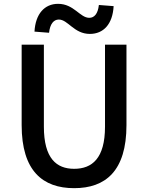

<svg xmlns="http://www.w3.org/2000/svg" viewBox="-20 -969 773 1002"><path d="M93 -316C93 -76 204 13 367 13C530 13 640 -76 640 -316V-736H528V-308C528 -142 460 -88 367 -88C275 -88 209 -142 209 -308V-736H93ZM160 -804 236 -798C241 -844 260 -867 287 -867C335 -867 366 -792 449 -792C520 -792 568 -843 573 -937L496 -943C491 -897 472 -876 446 -876C397 -876 366 -949 283 -949C213 -949 165 -897 160 -804Z"/></svg>

Font: Kinto Sans Med
Style: Regular
Weight: 500
Designer: Authors: Ryoko NISHIZUKA  (kana & ideographs); Paul D. Hunt (Latin, Greek & Cyrillic); Wenlong ZHANG  (bopomofo); Sandol
Foundry: Adobe Systems Incorporated, ookami Inc.
Version: Version 0.001